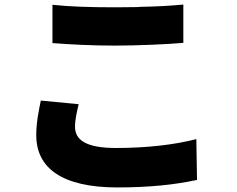

<svg xmlns="http://www.w3.org/2000/svg" viewBox="-20 -765 1040 842"><path d="M784 -577V-745C732 -740 664 -736 595 -735L584 -734C552 -734 521 -733 490 -733H480C374 -733 284 -736 210 -744V-576C292 -570 379 -565 486 -565C583 -565 715 -571 784 -577ZM844 24 841 -155C745 -130 622 -116 489 -116C354 -116 309 -153 309 -209C309 -241 317 -274 325 -308L159 -324C152 -288 139 -233 139 -172C139 -28 252 57 495 57C634 57 748 45 844 24Z"/></svg>

Font: Glow Sans SC Normal Heavy
Style: Regular
Weight: 900
Designer: Ryoko NISHIZUKA (kana, bopomofo & ideographs); Paul D. Hunt (Latin, Greek & Cyrillic); Sandoll Communications, Soo-young
Version: Version 0.93